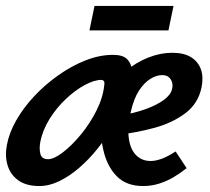

<svg xmlns="http://www.w3.org/2000/svg" viewBox="-22 -611 705 644"><path d="M110 13Q66 13 39.5 -6Q13 -25 3.5 -56.5Q-6 -88 1 -124Q8 -164 32 -206.5Q56 -249 92.5 -288Q129 -327 173.5 -358.5Q218 -390 265 -408.5Q312 -427 357 -427Q391 -427 405 -412Q419 -397 420.5 -375.5Q422 -354 418 -334Q412 -301 396 -263Q380 -225 356.5 -186Q333 -147 304.5 -111.5Q276 -76 243.5 -48Q211 -20 177 -3.5Q143 13 110 13ZM139 -77Q159 -77 189 -100Q219 -123 249.5 -160Q280 -197 302 -241Q324 -285 328 -328Q329 -336 326 -339.5Q323 -343 318 -343Q294 -343 262.5 -326Q231 -309 199.5 -279.5Q168 -250 144.5 -212.5Q121 -175 113 -134Q109 -112 113.5 -94.5Q118 -77 139 -77ZM458 13Q401 13 368.5 -21Q336 -55 324 -110.5Q312 -166 318 -230Q322 -272 344 -308.5Q366 -345 400.5 -373.5Q435 -402 475.5 -418Q516 -434 556 -434Q595 -434 619 -419Q643 -404 652 -378Q661 -352 654 -318Q643 -264 600 -231.5Q557 -199 497 -182.5Q437 -166 374 -159L379 -223Q427 -231 465 -244.5Q503 -258 527 -275.5Q551 -293 555 -312Q558 -323 555.5 -333.5Q553 -344 545 -351.5Q537 -359 521 -359Q503 -359 482.5 -346.5Q462 -334 444.5 -307.5Q427 -281 417 -237Q405 -185 410 -147.5Q415 -110 434.5 -90.5Q454 -71 483 -71Q500 -71 520.5 -78.5Q541 -86 567 -103L604 -47Q584 -31 561.5 -17.5Q539 -4 513 4.5Q487 13 458 13ZM278 -509 295 -591H560L543 -509Z"/></svg>

Font: Ysabeau Office
Style: Bold Italic
Weight: 700
Italic angle: -12°
Designer: Christian Thalmann (Catharsis Fonts)
Version: Version 2.001;gftools[0.9.30]; featfreeze: tnum,lnum,ss02